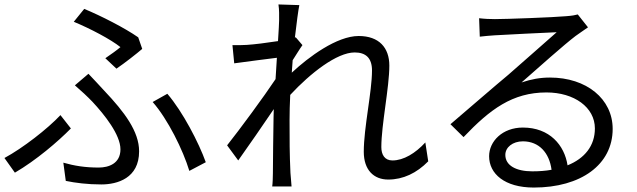

<svg xmlns="http://www.w3.org/2000/svg" viewBox="-20 -808 2868 864"><path d="M0 -97 47 -31C143 -87 241 -171 299 -230L252 -290C195 -229 82 -141 0 -97ZM265 -76 276 6C319 15 374 22 436 22C508 22 606 -6 606 -127C606 -216 541 -303 449 -400C426 -425 402 -451 378 -476L317 -424C344 -401 375 -372 396 -350C450 -292 522 -202 522 -136C522 -72 469 -54 424 -54C362 -54 314 -62 265 -76ZM312 -710C387 -679 478 -631 522 -596C507 -583 479 -563 454 -546L504 -499C541 -524 597 -568 620 -588L602 -640C542 -682 434 -737 359 -768ZM667 -349C735 -272 804 -132 832 -39L906 -78C875 -165 802 -306 733 -386Z M1002 -154 1052 -86C1099 -152 1164 -246 1212 -317C1212 -303 1211 -290 1211 -280C1209 -172 1209 -123 1208 -28C1208 -12 1207 17 1205 31H1292C1291 12 1288 -13 1287 -30C1283 -118 1283 -177 1283 -267C1283 -302 1284 -340 1286 -381C1377 -479 1496 -572 1576 -572C1625 -572 1654 -548 1654 -491C1654 -395 1617 -234 1617 -125C1617 -43 1662 0 1727 0C1794 0 1855 -29 1907 -82L1894 -167C1849 -118 1796 -86 1746 -86C1711 -86 1696 -112 1696 -146C1696 -246 1732 -415 1732 -513C1732 -593 1686 -646 1594 -646C1496 -646 1369 -552 1293 -481C1294 -500 1296 -518 1297 -537C1312 -560 1328 -587 1341 -605L1311 -640L1307 -639C1315 -707 1322 -761 1327 -785L1233 -788C1237 -763 1236 -738 1236 -716C1236 -705 1234 -669 1231 -623C1180 -615 1123 -608 1091 -606C1067 -605 1048 -604 1026 -605L1034 -523C1096 -531 1181 -543 1226 -548C1224 -517 1222 -484 1220 -452C1169 -375 1057 -223 1002 -154Z M2007 -249 2066 -191C2185 -316 2286 -392 2439 -392C2564 -392 2657 -325 2657 -230C2657 -152 2611 -95 2534 -64C2520 -155 2453 -234 2333 -234C2241 -234 2181 -172 2181 -105C2181 -26 2251 36 2382 36C2594 36 2737 -67 2737 -228C2737 -363 2619 -459 2455 -459C2411 -459 2372 -452 2327 -437C2401 -502 2522 -610 2570 -646C2586 -658 2608 -672 2626 -685L2580 -743C2569 -740 2555 -737 2526 -735C2474 -730 2257 -722 2207 -722C2186 -722 2159 -723 2136 -726L2139 -643C2160 -646 2182 -647 2205 -649C2256 -652 2433 -661 2485 -663C2436 -619 2321 -519 2268 -472C2210 -424 2088 -318 2007 -249ZM2254 -111C2254 -145 2287 -172 2333 -172C2406 -172 2452 -120 2462 -44C2435 -39 2406 -37 2375 -37C2303 -37 2254 -63 2254 -111Z"/></svg>

Font: GenEiGothic-pro-Regular
Style: Regular
Weight: 400
Designer: Ryoko NISHIZUKA (kana & ideographs); Paul D. Hunt (Latin, Greek & Cyrillic); Wenlong ZHANG (bopomofo); Sandoll Communica
Foundry: Adobe Systems Incorporated; o_tamon
Version: Version 1.000.140830